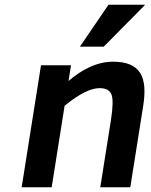

<svg xmlns="http://www.w3.org/2000/svg" viewBox="-20 -786 634 806"><path d="M454.5 -527C381.3 -527 316.4 -488.1 267.6 -446L278.1 -512H152.1L71 0H197L251.2 -342C311.6 -391.3 360.6 -416 397.9 -416C424.6 -416 441.3 -407 448.1 -389C454.9 -371 454.1 -335.3 445.7 -282L401 0H527L581.2 -342C600.4 -463.6 569.3 -527 454.5 -527ZM415.4 -590 589.3 -766H435.3L315.4 -590Z"/></svg>

Font: Fog Sans
Style: It
Weight: 700
Foundry: Intel Corporation
Version: Version 1.00